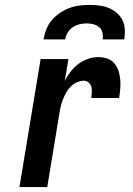

<svg xmlns="http://www.w3.org/2000/svg" viewBox="-20 -760 540 780"><path d="M59 0 145 -520H258L243 -431Q253 -451 267 -469Q281 -487 299 -500.5Q317 -514 338 -521Q359 -528 380 -528Q399 -528 416 -522Q433 -516 444.5 -502.5Q456 -489 461.5 -472Q467 -455 468.5 -436.5Q470 -418 468.5 -399.5Q467 -381 464 -362H351Q352 -373 353 -384.5Q354 -396 351.5 -406.5Q349 -417 340.5 -424.5Q332 -432 321 -432Q307 -432 292.5 -425.5Q278 -419 267 -408Q256 -397 248.5 -383.5Q241 -370 235.5 -355.5Q230 -341 226.5 -326.5Q223 -312 221 -298L172 0ZM157 -600Q160 -620 168 -640.5Q176 -661 190.5 -678Q205 -695 223.5 -707.5Q242 -720 262 -727.5Q282 -735 303 -737.5Q324 -740 344 -740Q364 -740 384 -737.5Q404 -735 422 -727.5Q440 -720 454.5 -707.5Q469 -695 477.5 -678Q486 -661 487 -640.5Q488 -620 485 -600H397Q399 -614 396 -627.5Q393 -641 383 -649.5Q373 -658 359.5 -661.5Q346 -665 332 -665Q318 -665 303.5 -661.5Q289 -658 276 -649.5Q263 -641 255 -627.5Q247 -614 245 -600Z"/></svg>

Font: Iosevka SS18
Style: Bold Italic
Weight: 700
Italic angle: -9°
Monospace: yes
Designer: Belleve Invis
Foundry: Belleve Invis
Version: Version 25.1.1; ttfautohint (v1.8.4)